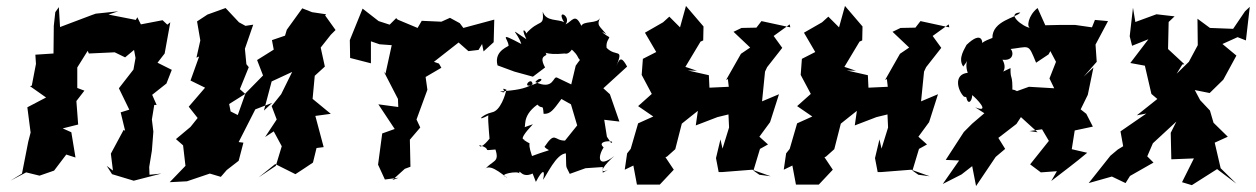

<svg xmlns="http://www.w3.org/2000/svg" viewBox="-20 -588 4225 646"><path d="M483 0 482 -26 491 -81 496 -145 491 -186 499 -235H507L492 -269L540 -307L558 -353L510 -377L534 -408L553 -513L543 -505L527 -520L454 -506L442 -530L437 -521L345 -539L378 -550L302 -542L288 -537L182 -497L178 -564L166 -547L161 -501L160 -408L99 -404L101 -373L87 -300L81 -298L135 -260L72 -227L83 -142L75 -111L54 -4L15 20L68 -8L113 3L162 -14L203 -68L234 -58L220 -143L191 -156L243 -169L237 -248L264 -283L240 -292V-361L275 -417L279 -408L366 -412L401 -395L431 -420L436 -393L429 -354L380 -291L415 -219L386 -210L401 -148L396 -151L353 -71L360 -14L339 -30L357 -2L430 20L523 -4Z M945 -488 939 -468 895 -453 901 -421 845 -386 865 -334 806 -274 780 -201 756 -213 751 -238 805 -272 787 -288 817 -362 809 -372 804 -424 832 -505 806 -501 784 -513 739 -561 678 -539 643 -516 654 -452 641 -394 650 -398 621 -317 670 -293 615 -229 645 -191 621 -161 572 -120 596 -99 604 -30 551 25 609 22 686 -4 723 7 743 -16 783 -47 799 -108 783 -110 839 -220 896 -242 868 -216 894 -314 963 -346 926 -271 894 -231 911 -186 872 -127 901 -146 928 -96 908 -30 850 9 906 -36 974 -2C994 -15 1014 -28 1033 -41L1045 -90L1069 -93L1041 -198L1093 -205L1031 -256V-247L1039 -333L1073 -364L1059 -428L1093 -471L1109 -487L1074 -536L1077 -540L1030 -547L997 -560Z M1607 -415 1641 -446 1643 -522 1539 -494 1527 -510 1494 -528 1465 -515 1399 -518 1385 -494 1318 -522 1313 -527 1291 -505 1254 -517 1200 -559 1157 -453 1158 -393 1228 -375V-449L1257 -439L1298 -436L1277 -340L1271 -348L1319 -255L1320 -228L1253 -237L1308 -154L1266 -139L1256 -64L1252 -34L1275 16L1321 10L1300 18L1342 -20L1361 -27L1359 -118L1394 -159L1379 -191L1377 -174L1418 -286L1412 -329L1465 -360L1457 -374L1440 -380L1523 -445L1556 -416L1590 -420L1602 -440Z M2022 -128 2013 -185 2064 -179 2032 -271 2010 -291 2090 -364C2074 -393 2066 -398 2054 -366C2079 -429 2054 -394 2021 -427C2018 -448 2030 -458 2030 -463C2017 -470 1991 -490 2020 -473C1996 -502 1987 -502 1999 -528C1990 -507 1944 -519 1936 -501C1915 -546 1906 -517 1883 -506C1904 -534 1849 -561 1878 -513C1858 -525 1817 -514 1806 -549C1811 -494 1796 -527 1749 -474C1756 -478 1727 -507 1751 -456C1685 -500 1721 -481 1734 -440C1653 -483 1690 -458 1691 -435C1698 -433 1640 -420 1654 -368L1711 -347L1773 -330L1814 -361C1786 -412 1835 -393 1812 -414C1804 -418 1812 -401 1880 -408C1903 -400 1927 -463 1895 -429C1940 -391 1910 -398 1950 -372C1949 -410 1941 -401 1917 -367L1902 -304L1854 -327C1840 -333 1844 -283 1781 -312C1795 -330 1811 -322 1795 -313C1720 -273 1769 -339 1772 -304C1742 -288 1718 -285 1662 -280C1698 -269 1655 -299 1684 -286C1680 -269 1664 -215 1635 -210C1603 -203 1576 -174 1627 -202C1618 -218 1625 -148 1627 -122C1633 -128 1595 -80 1593 -100C1642 -84 1594 -80 1647 -85C1661 -41 1639 -50 1612 -19C1631 -43 1689 17 1686 8C1648 -1 1726 -15 1727 -4C1727 -26 1734 20 1781 -9C1760 -30 1767 -18 1783 24C1807 -22 1815 -16 1807 17C1820 1 1851 -70 1884 -72C1886 -12 1882 -36 1897 -3L1950 -22L2008 -26V-7L2026 -17C1987 2 2016 -37 2047 -63C1991 -20 1990 -60 2011 -92C1982 -117 2057 -116 2036 -107ZM1742 -159C1754 -157 1731 -195 1788 -236C1806 -217 1806 -242 1809 -205C1832 -204 1841 -217 1869 -255L1901 -237L1922 -166L1881 -115C1844 -114 1849 -149 1812 -94C1828 -75 1847 -92 1770 -63C1748 -127 1779 -92 1743 -117C1753 -123 1712 -105 1773 -170Z M2535 0 2515 -14 2537 -87 2564 -102 2535 -128 2571 -177 2601 -271 2544 -247 2554 -347 2561 -362 2612 -427 2583 -467 2637 -506 2639 -496 2542 -517 2525 -495 2475 -494 2448 -481 2504 -428 2473 -407 2423 -319 2429 -322 2432 -296 2367 -293 2365 -335 2294 -351 2325 -350 2286 -363 2337 -448 2346 -452 2347 -499 2288 -568 2268 -496 2232 -532 2211 -513 2150 -478 2188 -413 2143 -390 2139 -336 2173 -272 2127 -231 2178 -196 2127 -173 2102 -87 2090 -72 2082 -17 2111 -31 2123 33H2200L2247 -17L2219 -59L2224 -61L2252 -86L2274 -172C2292 -187 2311 -201 2328 -215L2321 -166L2394 -194L2431 -203L2433 -159L2411 -88L2404 -119L2389 -56L2398 -9H2409L2511 -17L2573 5Z M3070 0 3050 -14 3072 -87 3099 -102 3070 -128 3106 -177 3136 -271 3079 -247 3089 -347 3096 -362 3147 -427 3118 -467 3172 -506 3174 -496 3077 -517 3060 -495 3010 -494 2983 -481 3039 -428 3008 -407 2958 -319 2964 -322 2967 -296 2902 -293 2900 -335 2829 -351 2860 -350 2821 -363 2872 -448 2881 -452 2882 -499 2823 -568 2803 -496 2767 -532 2746 -513 2685 -478 2723 -413 2678 -390 2674 -336 2708 -272 2662 -231 2713 -196 2662 -173 2637 -87 2625 -72 2617 -17 2646 -31 2658 33H2735L2782 -17L2754 -59L2759 -61L2787 -86L2809 -172C2827 -187 2846 -201 2863 -215L2856 -166L2929 -194L2966 -203L2968 -159L2946 -88L2939 -119L2924 -56L2933 -9H2944L3046 -17L3108 5Z M3292 -207 3251 -172 3223 -144 3162 -50 3207 -48 3152 31 3215 -1 3251 -29 3264 38 3330 -60 3362 -87 3339 -124 3400 -171 3415 -194 3471 -143 3444 -147 3486 -153 3509 -114 3446 -35 3482 -8 3536 -12 3517 21C3557 -10 3599 -41 3638 -74L3586 -86L3596 -149L3657 -162L3635 -205L3616 -220L3640 -269L3659 -361L3626 -330L3670 -380L3666 -438L3708 -517L3664 -521L3654 -496L3598 -504H3542L3497 -503L3471 -561C3439 -536 3433 -495 3447 -494C3421 -497 3363 -544 3413 -546C3400 -528 3318 -519 3319 -460C3329 -464 3272 -445 3283 -436C3288 -444 3285 -488 3232 -437C3228 -427 3201 -392 3221 -364C3251 -403 3221 -386 3236 -343C3187 -338 3202 -283 3224 -262C3256 -270 3214 -264 3231 -261C3237 -232 3251 -248 3251 -268C3263 -259 3316 -205 3261 -227ZM3355 -347C3330 -331 3377 -344 3353 -387C3405 -381 3384 -438 3371 -422C3447 -430 3438 -445 3466 -377L3508 -405L3514 -416L3533 -380L3511 -324L3527 -291L3442 -296L3392 -278C3428 -275 3360 -302 3386 -274C3388 -344 3379 -315 3380 -359Z M3958 -371 3965 -372 3910 -423 3912 -514 3932 -533 3871 -540 3800 -514 3792 -562 3781 -466 3789 -434 3844 -456 3783 -376 3832 -367 3854 -272 3874 -255 3805 -200 3837 -206 3750 -146 3759 -96 3741 -85 3716 -64 3643 28 3721 6 3767 28 3782 4 3861 -41 3840 -62 3859 -106 3938 -179 3919 -141 3921 -52 3997 -55 3957 25 3990 35 4075 -19 4140 30 4087 -22 4067 -108 4111 -128 4063 -175 4051 -216 4018 -251 4000 -285 4050 -275 4096 -320 4140 -401 4093 -440 4144 -463 4172 -452 4185 -565 4169 -550 4129 -491 4051 -494 4009 -525 4010 -436 3980 -380 3939 -340Z"/></svg>

Font: Asimov Aggro
Style: CondIt
Weight: 500
Designer: Google
Version: Version 2.000980; 2014